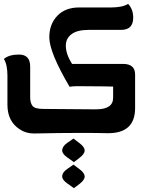

<svg xmlns="http://www.w3.org/2000/svg" viewBox="-38 -682 759 981"><path d="M337.4 159.2 368.7 182.6Q394.5 202.1 394.5 219.7Q394.5 237.8 368.2 257.8L339.8 279.3L306.6 255.9Q279.8 237.3 279.8 219.7Q279.8 198.7 305.7 181.2ZM337.4 25.9 368.7 49.8Q394.5 69.3 394.5 86.9Q394.5 104.5 368.2 124.5L339.8 146.5L306.6 123Q279.8 104.5 279.8 86.9Q279.8 65.9 305.7 47.9ZM425.8 -123.5H454.1Q540 -123.5 540 -182.6V-239.7L488.8 -240.7L356 -241.7Q330.1 -241.2 317.4 -238.8Q213.9 -414.6 213.9 -491.2Q213.9 -558.1 254.6 -601.1Q295.4 -644 367.7 -644H531.7Q556.6 -644 578.6 -648.2Q600.6 -652.3 616.7 -662.1Q642.6 -634.8 642.6 -591.8Q642.6 -529.3 581.1 -529.3H415.5Q356.4 -529.3 327.4 -507.3Q298.3 -485.4 298.3 -448.7Q298.3 -405.8 330.1 -355.5H590.8Q652.3 -355.5 652.3 -301.3V-129.9Q652.3 -1.5 515.1 -1.5H512.2Q451.2 -2.9 374.5 -2.9Q269.5 -2.9 135.3 0Q93.8 0 62.5 -21.5Q0 -62 0 -146.5V-295.9Q0 -320.8 -4.2 -342.8Q-8.3 -364.7 -18.1 -380.9Q8.3 -403.3 59.1 -403.3Q116.2 -403.3 116.2 -341.8V-184.6Q116.2 -155.8 128.4 -140.6Q140.6 -125.5 182.6 -125.5Z"/></svg>

Font: ALMAS
Style: Bold
Weight: 700
Designer: ALMAS Font/ by Husham Jawad Kadhim, derived from the Bainsely font by/ Paul James MIller
Foundry: High-Logic / Made with FontCreator
Version: Version 1.411;September 19, 2021;FontCreator 14.0.0.2814 32-